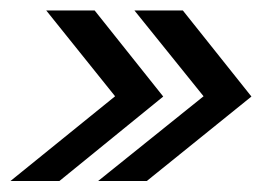

<svg xmlns="http://www.w3.org/2000/svg" viewBox="-36 -462 496 357"><path d="M214 -442.5H304L431.5 -282.5L237 -125.5H146.5L342.5 -283ZM50 -442.5H140L267.5 -282.5L74.5 -125.5H-16.5L178 -283Z"/></svg>

Font: Epilogue
Style: Bold Italic
Weight: 700
Italic angle: -12°
Designer: Tyler Finck
Foundry: Etcetera Type Co
Version: Version 2.111; ttfautohint (v1.8.3)